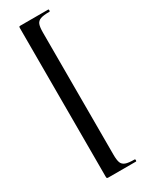

<svg xmlns="http://www.w3.org/2000/svg" viewBox="-219 -764 713 921"><g transform="rotate(-30 137.0 -304.0)"><path d="M83 -725H236Q239 -725 239 -719Q239 -713 236 -713Q202 -713 186 -707Q170 -701 164.5 -686.5Q159 -672 159 -642V34Q159 64 164.5 78.5Q170 93 186 99Q202 105 236 105Q239 105 239 111Q239 117 236 117H83Q77 117 75.5 115Q74 113 74 106V-715Q74 -722 75.5 -723.5Q77 -725 83 -725Z"/></g></svg>

Font: Cormorant Garamond SemiBold
Style: Regular
Weight: 600
Designer: Christian Thalmann (Catharsis Fonts)
Foundry: Catharsis Fonts
Version: Version 4.000